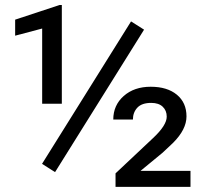

<svg xmlns="http://www.w3.org/2000/svg" viewBox="-20 -729 816 749"><path d="M194.8 -57.6 144 -89.8 491.2 -645.5 542 -613.3ZM221.2 -324.2H144.5V-617.7L39.1 -589.8V-652.3L212.4 -709.5H221.2ZM723.1 0H430.7V-52.7L577.1 -190.4Q630.4 -240.2 630.4 -273.9Q630.4 -297.9 614.7 -312.7Q599.1 -327.6 569.8 -327.6Q533.2 -327.6 515.9 -309.1Q498.5 -290.5 498.5 -262.7H421.9Q421.9 -318.4 462.6 -354.5Q503.4 -390.6 567.9 -390.6Q632.3 -390.6 669.9 -359.6Q707.5 -328.6 707.5 -274.9Q707.5 -224.1 655.3 -171.9L614.3 -133.3L528.3 -62.5H723.1Z"/></svg>

Font: RobotoInd
Style: Regular
Weight: 400
Designer: Google
Version: Version 2.001101; 2014